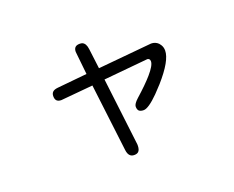

<svg xmlns="http://www.w3.org/2000/svg" viewBox="-104 -743 1209 992"><g transform="rotate(-20 500.0 -247.5)"><path d="M190.4 -358.4Q190.4 -341.3 198.5 -333.3Q206.5 -325.2 223.1 -325.2L399.4 -341.3L444.3 28.8Q446.8 51.8 457 61.5Q465.3 70.3 480.5 70.3Q496.1 70.3 503.9 62.5Q513.2 53.2 513.7 32.2V23.9L468.8 -349.1Q710.4 -372.1 711.2 -372.1Q711.9 -372.1 713.1 -372.1Q714.4 -372.1 715.8 -371.6Q719.7 -370.6 722.2 -368.2Q726.6 -363.8 726.6 -355.5Q726.6 -333 688.5 -289.1Q656.7 -252.4 598.1 -200.2Q572.3 -176.8 572.3 -162.1Q572.3 -146.5 579.6 -138.7Q587.9 -130.9 605.5 -130.9Q631.8 -130.9 688.5 -187.5Q706.5 -205.6 727.5 -229Q814.5 -327.6 814.5 -382.8Q814.5 -401.4 805.2 -415.5Q801.8 -420.9 797.4 -425.8Q781.2 -441.4 758.3 -441.4L461.9 -413.6L448.2 -523.4Q444.3 -556.6 424.8 -564.5Q418.9 -566.4 411.1 -566.4Q394 -566.4 386 -558.3Q377.9 -550.3 377.9 -533.7L391.1 -407.7L227.1 -391.6Q207.5 -389.6 199 -381.3Q190.4 -373 190.4 -358.4Z"/></g></svg>

Font: YuPearl-Light
Style: Light
Weight: 300
Designer: Max Yao
Foundry: Max-Everyday
Version: Version 1.011; ttfautohint (v1.8.3)